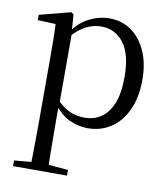

<svg xmlns="http://www.w3.org/2000/svg" viewBox="-87 -604 812 936"><g transform="rotate(10 319.0 -135.5)"><path d="M41 260V232L152 222H189L308 232V260ZM125 260Q126 226 126.5 185.5Q127 145 127.5 103.5Q128 62 128 27V-287Q128 -338 127.5 -379.5Q127 -421 125 -458L36 -462V-488L190 -528L203 -520L209 -435L211 -430V-79L209 -69V27Q209 61 209.5 102.5Q210 144 210.5 185Q211 226 212 260ZM367 15Q322 15 277 -5Q232 -25 194 -77H181L195 -105Q233 -64 267.5 -48.5Q302 -33 343 -33Q387 -33 422.5 -55.5Q458 -78 479.5 -128.5Q501 -179 501 -261Q501 -375 458.5 -430Q416 -485 348 -485Q310 -485 273 -467Q236 -449 191 -398L181 -425H192Q231 -482 280.5 -506.5Q330 -531 380 -531Q441 -531 488 -498Q535 -465 562 -405Q589 -345 589 -263Q589 -177 560.5 -114.5Q532 -52 481.5 -18.5Q431 15 367 15Z"/></g></svg>

Font: Noto Serif JP ExtraLight
Style: Regular
Weight: 400
Version: Version 2.003-H1;hotconv 1.1.1;makeotfexe 2.6.0